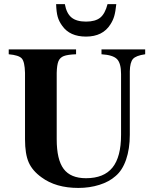

<svg xmlns="http://www.w3.org/2000/svg" viewBox="-20 -905 762 944"><path d="M693.8 -662.1V-638.2Q648.4 -631.8 633.8 -615.2Q619.1 -598.6 618.2 -554.2V-242.2Q618.2 -173.3 599.9 -120.1Q581.5 -66.9 547.9 -39.1Q516.6 -11.2 468.5 3.9Q420.4 19 365.2 19Q254.4 19 184.1 -33.2Q139.2 -65.4 121.1 -106.7Q103 -147.9 103 -220.2V-546.9Q101.6 -601.1 87.2 -617.4Q72.8 -633.8 22.9 -638.2V-662.1H354V-638.2Q312.5 -636.7 293.7 -629.4Q274.9 -622.1 267.3 -604Q259.8 -585.9 258.8 -546.9V-220.2Q258.8 -120.1 293 -74.5Q327.1 -28.8 402.8 -28.8Q490.7 -28.8 533 -81.1Q575.2 -133.3 575.2 -242.2V-541Q575.2 -594.2 555.2 -614.5Q535.2 -634.8 479 -638.2V-662.1ZM508.8 -884.8H551.8Q547.9 -847.2 541.7 -825.9Q535.6 -804.7 522.9 -785.2Q485.4 -725.1 402.8 -725.1Q323.2 -725.1 286.1 -777.8Q270 -799.8 263.7 -822.3Q257.3 -844.7 255.9 -884.8H298.8Q307.1 -838.9 331.8 -818.8Q356.4 -798.8 402.8 -798.8Q448.7 -798.8 472.7 -818.1Q496.6 -837.4 508.8 -884.8Z"/></svg>

Font: Accordance
Style: Bold
Weight: 700
Version: Version 1.2 (build January 31, 2020) Miklal Software Solutio